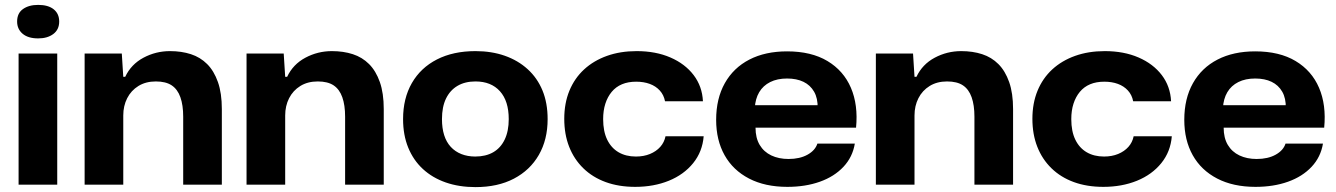

<svg xmlns="http://www.w3.org/2000/svg" viewBox="-20 -755 5461 785"><path d="M56 0V-536H214V0ZM136 -598Q95 -598 72.5 -617Q50 -636 50 -667Q50 -701 74 -718Q98 -735 136 -735Q177 -735 199.5 -717Q222 -699 222 -667Q222 -634 198 -616Q174 -598 136 -598Z M326 0V-536H478L484 -441H492Q516 -492 566.5 -519Q617 -546 675 -546Q722 -546 760.5 -533.5Q799 -521 827 -493Q855 -465 871 -419.5Q887 -374 887 -309V0H729V-278Q729 -325 717.5 -357.5Q706 -390 682 -406Q658 -422 617 -422Q576 -422 546 -403.5Q516 -385 500 -353.5Q484 -322 484 -283V0Z M988 0V-536H1140L1146 -441H1154Q1178 -492 1228.5 -519Q1279 -546 1337 -546Q1384 -546 1422.5 -533.5Q1461 -521 1489 -493Q1517 -465 1533 -419.5Q1549 -374 1549 -309V0H1391V-278Q1391 -325 1379.5 -357.5Q1368 -390 1344 -406Q1320 -422 1279 -422Q1238 -422 1208 -403.5Q1178 -385 1162 -353.5Q1146 -322 1146 -283V0Z M1924 10Q1857 10 1802.5 -9Q1748 -28 1709 -64Q1670 -100 1649 -151.5Q1628 -203 1628 -268Q1628 -353 1664 -415.5Q1700 -478 1766.5 -512Q1833 -546 1924 -546Q1990 -546 2044 -527Q2098 -508 2137.5 -472Q2177 -436 2198 -385Q2219 -334 2219 -268Q2219 -184 2183 -121.5Q2147 -59 2081 -24.5Q2015 10 1924 10ZM1923 -115Q1966 -115 1996.5 -132.5Q2027 -150 2043.5 -184.5Q2060 -219 2060 -268Q2060 -305 2051 -333.5Q2042 -362 2024 -382Q2006 -402 1981 -412Q1956 -422 1924 -422Q1881 -422 1850.5 -404Q1820 -386 1803.5 -352Q1787 -318 1787 -268Q1787 -231 1796 -202.5Q1805 -174 1823 -154.5Q1841 -135 1866.5 -125Q1892 -115 1923 -115Z M2577 9Q2510 9 2456.5 -10.5Q2403 -30 2365 -67Q2327 -104 2307 -155Q2287 -206 2287 -269Q2287 -333 2308 -384Q2329 -435 2368 -471Q2407 -507 2461.5 -526.5Q2516 -546 2583 -546Q2661 -546 2721 -520Q2781 -494 2816 -448Q2851 -402 2854 -341H2699Q2694 -367 2677.5 -385Q2661 -403 2636.5 -412Q2612 -421 2581 -421Q2548 -421 2523 -410.5Q2498 -400 2481 -379.5Q2464 -359 2455 -331Q2446 -303 2446 -268Q2446 -218 2462.5 -184Q2479 -150 2509 -132.5Q2539 -115 2580 -115Q2612 -115 2637.5 -125.5Q2663 -136 2679.5 -154.5Q2696 -173 2701 -198H2857Q2852 -135 2814 -88Q2776 -41 2714.5 -16Q2653 9 2577 9Z M3199 9Q3108 9 3042.5 -25Q2977 -59 2942.5 -120.5Q2908 -182 2908 -265Q2908 -352 2943.5 -415Q2979 -478 3044 -511.5Q3109 -545 3198 -545Q3297 -545 3363 -505.5Q3429 -466 3459 -396Q3489 -326 3480 -233H3069Q3069 -191 3086 -162.5Q3103 -134 3133.5 -119.5Q3164 -105 3204 -105Q3250 -105 3281.5 -122.5Q3313 -140 3322 -168H3475Q3466 -113 3428.5 -73Q3391 -33 3332 -12Q3273 9 3199 9ZM3066 -313 3057 -325H3334L3323 -313Q3324 -353 3308.5 -380Q3293 -407 3265 -420.5Q3237 -434 3198 -434Q3158 -434 3129 -419.5Q3100 -405 3084 -378Q3068 -351 3066 -313Z M3561 0V-536H3713L3719 -441H3727Q3751 -492 3801.5 -519Q3852 -546 3910 -546Q3957 -546 3995.5 -533.5Q4034 -521 4062 -493Q4090 -465 4106 -419.5Q4122 -374 4122 -309V0H3964V-278Q3964 -325 3952.5 -357.5Q3941 -390 3917 -406Q3893 -422 3852 -422Q3811 -422 3781 -403.5Q3751 -385 3735 -353.5Q3719 -322 3719 -283V0Z M4491 9Q4424 9 4370.5 -10.5Q4317 -30 4279 -67Q4241 -104 4221 -155Q4201 -206 4201 -269Q4201 -333 4222 -384Q4243 -435 4282 -471Q4321 -507 4375.5 -526.5Q4430 -546 4497 -546Q4575 -546 4635 -520Q4695 -494 4730 -448Q4765 -402 4768 -341H4613Q4608 -367 4591.5 -385Q4575 -403 4550.5 -412Q4526 -421 4495 -421Q4462 -421 4437 -410.5Q4412 -400 4395 -379.5Q4378 -359 4369 -331Q4360 -303 4360 -268Q4360 -218 4376.5 -184Q4393 -150 4423 -132.5Q4453 -115 4494 -115Q4526 -115 4551.5 -125.5Q4577 -136 4593.5 -154.5Q4610 -173 4615 -198H4771Q4766 -135 4728 -88Q4690 -41 4628.5 -16Q4567 9 4491 9Z M5113 9Q5022 9 4956.5 -25Q4891 -59 4856.5 -120.5Q4822 -182 4822 -265Q4822 -352 4857.5 -415Q4893 -478 4958 -511.5Q5023 -545 5112 -545Q5211 -545 5277 -505.5Q5343 -466 5373 -396Q5403 -326 5394 -233H4983Q4983 -191 5000 -162.5Q5017 -134 5047.5 -119.5Q5078 -105 5118 -105Q5164 -105 5195.5 -122.5Q5227 -140 5236 -168H5389Q5380 -113 5342.5 -73Q5305 -33 5246 -12Q5187 9 5113 9ZM4980 -313 4971 -325H5248L5237 -313Q5238 -353 5222.5 -380Q5207 -407 5179 -420.5Q5151 -434 5112 -434Q5072 -434 5043 -419.5Q5014 -405 4998 -378Q4982 -351 4980 -313Z"/></svg>

Font: Mona Sans SemiExpanded
Style: Bold
Weight: 700
Width: 6
Designer: Deni Anggara
Foundry: GitHub
Version: Version 2.000